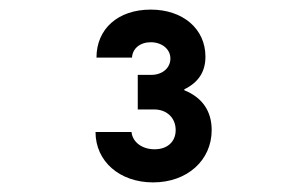

<svg xmlns="http://www.w3.org/2000/svg" viewBox="-20 -904 640 400"><path d="M255 -784C256 -803 272 -816 294 -816C317 -816 335 -802 335 -782C335 -763 319 -748 295 -748H267V-676H301C328 -676 346 -658 346 -633C346 -609 329 -593 302 -593C276 -593 256 -608 254 -629H179C179 -568 229 -524 299 -524C370 -524 421 -570 421 -633C421 -673 401 -701 364 -716V-718C393 -732 408 -754 408 -786C408 -844 361 -884 294 -884C226 -884 181 -844 181 -784Z"/></svg>

Font: CommitMono
Style: Bold
Weight: 700
Monospace: yes
Designer: Eigil Nikolajsen
Foundry: Eigil Nikolajsen
Version: Version 1.143